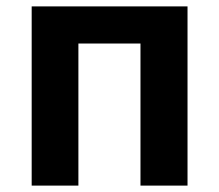

<svg xmlns="http://www.w3.org/2000/svg" viewBox="-20 -580 685 600"><path d="M79 0V-560H566V0H419V-444H225V0Z"/></svg>

Font: Source Han Sans CN Bold
Style: Bold
Weight: 700
Designer: Ryoko NISHIZUKA 西塚涼子 (kana & ideographs); Paul D. Hunt (Latin, Greek & Cyrillic); Wenlong ZHANG 张文龙 (bopomofo); Sandoll 
Foundry: Adobe Systems Incorporated
Version: Version 1.00;May 30, 2023;FontCreator 11.5.0.2422 32-bit